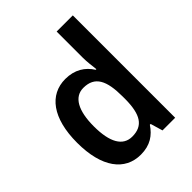

<svg xmlns="http://www.w3.org/2000/svg" viewBox="-216 -879 1008 1008"><g transform="rotate(-45 287.5 -375.0)"><path d="M237 10C307 10 350 -21 381 -68H387L407 0H501V-760H381V-566C381 -535 386 -498 389 -473H384C354 -521 306 -552 237 -552C120 -552 44 -454 44 -271C44 -88 119 10 237 10ZM272 -89C203 -89 167 -151 167 -270C167 -386 203 -452 271 -452C356 -452 385 -392 385 -274V-253C384 -142 353 -89 272 -89Z"/></g></svg>

Font: Noto Sans Gurmukhi SemiCondensed SemiBold
Style: Regular
Weight: 600
Width: 4
Designer: Jelle Bosma - Monotype Design Team
Foundry: Monotype Imaging Inc.
Version: Version 2.004